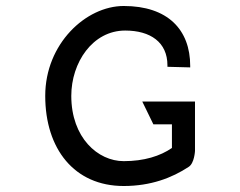

<svg xmlns="http://www.w3.org/2000/svg" viewBox="-20 -610 801 641"><path d="M455 -271 492 -195H554V-116C515 -89 461 -72 393 -72C307 -72 218 -150 218 -290C218 -401 289 -508 398 -508C482 -508 539 -469 539 -392V-387L615 -385V-390C615 -511 540 -590 393 -590C267 -590 131 -464 131 -290C131 -113 228 11 393 11C483 11 554 -16 610 -53C629 -65 631 -106 631 -106V-107V-271Z"/></svg>

Font: Charger Monospace
Style: Regular
Weight: 400
Designer: Jasper
Foundry: Cannot Into Space Fonts
Version: Version 0.980